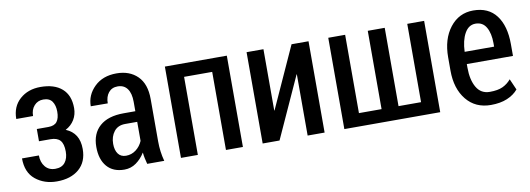

<svg xmlns="http://www.w3.org/2000/svg" viewBox="-49 -811 3021 1094"><g transform="rotate(-10 1462.0 -264.0)"><path d="M214.8 -304.7Q250 -304.7 264.9 -324.5Q279.8 -344.2 279.8 -382.3Q279.8 -418.5 264.2 -441.2Q248.5 -463.9 212.9 -463.9Q180.7 -463.9 160.2 -440.9Q139.6 -418 139.6 -381.3H42.5Q42.5 -452.6 89.8 -494.9Q137.2 -537.1 209.5 -537.1Q289.6 -537.1 333.7 -498.3Q377.9 -459.5 377.9 -385.3Q377.9 -348.1 359.9 -318.4Q341.8 -288.6 309.1 -271.5Q347.2 -255.9 366.5 -225.1Q385.7 -194.3 385.7 -147.5Q385.7 -72.8 337.9 -31.7Q290 9.3 209.5 9.3Q137.2 9.3 86.4 -31.7Q35.6 -72.8 35.6 -154.3H133.3Q133.3 -114.7 154.5 -88.9Q175.8 -63 212.9 -63Q250.5 -63 269.3 -86.7Q288.1 -110.4 288.1 -149.9Q288.1 -194.3 270.5 -214.1Q252.9 -233.9 214.8 -233.9H147.9V-304.7Z M732.9 0Q728 -18.1 724.6 -34.4Q721.2 -50.8 719.7 -66.4L718.8 -66.9Q698.2 -33.2 668 -11.7Q637.7 9.8 600.1 9.8Q534.7 9.8 499.3 -31.5Q463.9 -72.8 463.9 -145Q463.9 -222.2 512 -264.6Q560.1 -307.1 650.4 -307.1H718.3V-361.3Q718.3 -410.6 699 -437.3Q679.7 -463.9 643.1 -463.9Q609.4 -463.9 590.3 -440.2Q571.3 -416.5 571.3 -378.4L473.1 -378.9Q473.1 -443.8 521.5 -491Q569.8 -538.1 649.4 -538.1Q725.1 -538.1 770.8 -492.9Q816.4 -447.8 816.4 -360.4V-115.2Q816.4 -85 820.1 -56.9Q823.7 -28.8 831.5 0ZM622.6 -66.4Q654.8 -66.4 680.2 -85.7Q705.6 -105 718.3 -135.3V-245.6H648.9Q606.4 -245.6 584 -216.8Q561.5 -188 561.5 -145.5Q561.5 -109.4 577.1 -87.9Q592.8 -66.4 622.6 -66.4Z M1286.6 0H1188.5V-451.7H1025.9V0H928.2V-528.3H1286.6Z M1661.1 -528.3H1759.3V0H1661.1V-354L1659.7 -354.5L1498.5 0H1400.9V-528.3H1498.5V-173.8L1500 -173.3Z M1971.2 -528.3V-75.2H2102.1V-528.3H2200.2V-75.2H2330.6V-528.3H2428.2V0H1873.5V-528.3Z M2720.7 9.8Q2631.3 9.8 2579.1 -54.4Q2526.9 -118.7 2526.9 -222.7V-299.8Q2526.9 -405.3 2578.6 -471.7Q2630.4 -538.1 2713.4 -538.1Q2801.3 -538.1 2846.7 -477.8Q2892.1 -417.5 2892.1 -312V-243.7H2625V-222.7Q2625 -152.3 2650.4 -108.6Q2675.8 -64.9 2727.1 -64.9Q2773.9 -64.9 2802 -78.1Q2830.1 -91.3 2850.6 -115.7L2878.4 -52.2Q2854.5 -23.4 2814.7 -6.8Q2774.9 9.8 2720.7 9.8ZM2713.4 -461.9Q2673.3 -461.9 2650.4 -420.9Q2627.4 -379.9 2625 -314.5H2795.4V-334.5Q2795.4 -391.6 2775.1 -426.8Q2754.9 -461.9 2713.4 -461.9Z"/></g></svg>

Font: Franco
Style: Regular
Weight: 400
Designer: Google
Version: Version 1.200311; 2013